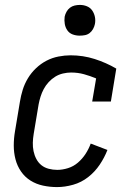

<svg xmlns="http://www.w3.org/2000/svg" viewBox="-20 -753 540 781"><path d="M212 8Q183 8 155 2Q127 -4 104 -18.5Q81 -33 65.5 -55.5Q50 -78 43 -105Q36 -132 36 -161Q36 -190 41 -219L61 -339Q65 -364 72.5 -388Q80 -412 93.5 -434.5Q107 -457 126.5 -475.5Q146 -494 169 -506Q192 -518 217.5 -523Q243 -528 267 -528Q318 -528 365 -513Q412 -498 453 -474L431 -340H355L371 -434Q347 -444 322 -451Q297 -458 269 -458Q253 -458 236 -454Q219 -450 204.5 -441Q190 -432 178 -419Q166 -406 158 -391Q150 -376 145 -360Q140 -344 137 -328L117 -208Q114 -190 113.5 -172.5Q113 -155 116.5 -138Q120 -121 128 -106Q136 -91 148.5 -81Q161 -71 178 -66.5Q195 -62 213 -62Q234 -62 256.5 -69Q279 -76 297 -91.5Q315 -107 328 -127Q341 -147 349 -169L417 -143Q405 -112 385.5 -83Q366 -54 338.5 -32.5Q311 -11 277.5 -1.5Q244 8 212 8ZM304 -608Q289 -608 275.5 -613Q262 -618 254 -629.5Q246 -641 243.5 -655.5Q241 -670 243 -685Q245 -695 250.5 -705Q256 -715 264.5 -721.5Q273 -728 283.5 -730.5Q294 -733 305 -733Q320 -733 333.5 -727.5Q347 -722 355 -710.5Q363 -699 366 -684.5Q369 -670 366 -655Q364 -645 358.5 -635Q353 -625 344.5 -618.5Q336 -612 325.5 -610Q315 -608 304 -608Z"/></svg>

Font: Iosevka Curly Slab
Style: Italic
Weight: 400
Italic angle: -9°
Monospace: yes
Designer: Belleve Invis
Foundry: Belleve Invis
Version: Version 22.1.2; ttfautohint (v1.8.4)